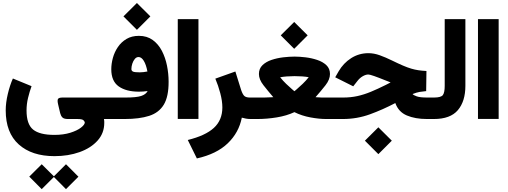

<svg xmlns="http://www.w3.org/2000/svg" viewBox="-20 -812 3465 1310"><path d="M195.3 -224.1Q181.6 -186.5 171.4 -144.3Q161.1 -102.1 161.1 -58.6Q161.1 35.6 205.8 72Q250.5 108.4 351.1 108.4Q412.6 108.4 459.5 93.8Q506.3 79.1 532.5 58.8Q558.6 38.6 558.6 22.9Q558.6 19 550.5 9.5Q542.5 0 507.8 0H442.9Q416 0 405.5 -11Q395 -22 390.6 -40L377 -97.7Q369.6 -127.9 376 -137.2Q382.3 -146.5 406.7 -146.5H711.4V0H689.5Q690.9 7.8 691.2 14.4Q691.4 21 691.4 26.4Q691.4 96.2 645.8 147.2Q600.1 198.2 522.9 225.8Q445.8 253.4 351.6 253.4Q197.3 253.4 108.2 173.6Q19 93.8 19 -59.1Q19 -110.8 33.2 -170.7Q47.4 -230.5 67.9 -276.4ZM179.7 393.1 264.6 308.6 347.7 391.1 430.2 308.6 515.1 393.6 430.2 478.5 347.7 395.5 264.6 478.5Z M822.3 -700.2 914.1 -791.5 1005.9 -700.2 914.1 -608.4ZM987.3 -190.9Q957.5 -186.5 927.7 -186.5Q840.8 -186.5 790 -222.4Q739.3 -258.3 739.3 -339.4Q739.3 -377 750.2 -417Q761.2 -457 784.4 -491.2Q807.6 -525.4 843.3 -546.4Q878.9 -567.4 927.7 -567.4Q982.9 -567.4 1021.7 -539.3Q1060.5 -511.2 1084.5 -465.1Q1108.4 -418.9 1119.4 -364Q1130.4 -309.1 1130.4 -254.9Q1130.9 -153.3 1097.7 -98.1Q1064.5 -43 997.8 -21.5Q931.2 0 831.1 0H691.9V-146.5H836.4Q910.6 -146.5 943.1 -157.2Q975.6 -168 987.3 -190.9ZM985.8 -324.2Q977.1 -370.6 961.2 -396.7Q945.3 -422.9 925.3 -422.9Q910.6 -422.9 899.7 -409.7Q888.7 -396.5 882.6 -377.4Q876.5 -358.4 876.5 -340.8Q876.5 -329.1 887.2 -323.7Q897.9 -318.4 933.6 -318.4Q946.3 -318.4 959.7 -320.1Q973.1 -321.8 985.8 -324.2Z M1192.9 -681.6H1334V-0.5H1192.9Z M1629.9 -9.3Q1609.9 92.8 1533.9 165.8Q1458 238.8 1323.2 269L1261.2 143.1Q1380.9 113.8 1439 60.8Q1497.1 7.8 1497.1 -79.1Q1497.1 -123 1482.9 -176.3Q1468.8 -229.5 1449.2 -275.4L1585.9 -324.2L1625.5 -197.3Q1636.2 -166 1648.2 -156.2Q1660.2 -146.5 1685.1 -146.5H1704.1V0H1690.4Q1673.3 0 1658 -2.7Q1642.6 -5.4 1629.9 -9.3Z M1895.5 -570.8 1987.3 -662.1 2079.1 -570.8 1987.3 -479ZM2132.8 -148.9Q2152.3 -147 2172.4 -146.7Q2192.4 -146.5 2204.6 -146.5H2227.1V0H2204.6Q2156.7 0 2097.7 -11Q2038.6 -22 1988.8 -46.9Q1935.5 -22 1868.2 -11Q1800.8 0 1736.8 0H1684.6V-146.5H1738.3Q1758.8 -146.5 1789.3 -146.7Q1819.8 -147 1844.7 -148.9Q1808.6 -190.9 1777.6 -230.5Q1746.6 -270 1746.6 -307.1Q1746.6 -343.8 1770.8 -367.2Q1794.9 -390.6 1832.8 -403.3Q1870.6 -416 1912.6 -420.9Q1954.6 -425.8 1990.2 -425.8Q2023.4 -425.8 2064.5 -420.9Q2105.5 -416 2143.8 -403.3Q2182.1 -390.6 2206.8 -367.4Q2231.4 -344.2 2231.4 -307.1Q2231.4 -269.5 2200.7 -230.2Q2169.9 -190.9 2132.8 -148.9ZM1989.3 -292.5Q1962.4 -292.5 1936.5 -290.5Q1910.6 -288.6 1891.6 -284.7Q1909.7 -261.7 1932.6 -239.7Q1955.6 -217.8 1972.2 -203.6Q1988.8 -189.5 1988.8 -189.5Q1988.8 -189.5 2005.6 -203.9Q2022.5 -218.3 2045.4 -240.2Q2068.4 -262.2 2086.4 -285.2Q2065.9 -289.1 2041.3 -290.8Q2016.6 -292.5 1989.3 -292.5ZM2216.5 0V-146.5H2261.2V0Z M2469.7 147.9 2561.5 56.6 2653.3 147.9 2561.5 239.7ZM2887.7 -190.4Q2859.9 -187.5 2841.8 -184.6Q2823.7 -181.6 2794.9 -170.4Q2800.8 -162.6 2823.5 -154.5Q2846.2 -146.5 2894.5 -146.5H2920.9V0H2892.6Q2813 0 2755.9 -24.2Q2698.7 -48.3 2677.2 -108.9Q2592.8 -64.5 2504.4 -32.2Q2416 0 2319.8 0H2241.7V-146.5H2321.3Q2373 -146.5 2418.5 -156.5Q2463.9 -166.5 2510.5 -185.8Q2557.1 -205.1 2611.8 -232.4L2645 -249.5Q2637.7 -252.4 2630.4 -255.6Q2623 -258.8 2613.3 -262.2Q2511.2 -303.7 2493.2 -303.7Q2475.1 -303.7 2454.3 -291.5Q2433.6 -279.3 2418.5 -259.3L2390.1 -223.1L2267.1 -284.7L2290 -324.7Q2322.8 -381.3 2376 -415.3Q2429.2 -449.2 2493.7 -449.2Q2531.2 -449.2 2570.8 -435.1Q2610.4 -420.9 2654.3 -399.4Q2698.2 -377.9 2729.5 -364.5Q2760.7 -351.1 2785.6 -343.8Q2810.5 -336.4 2835 -332.8Q2859.4 -329.1 2889.6 -327.6Z M2901.4 0V-146.5H2940.9Q2988.8 -146.5 3001.5 -163.3Q3014.2 -180.2 3014.2 -226.1V-681.6H3155.3V-226.6Q3155.3 -121.1 3104 -60.5Q3052.7 0 2940.4 0Z M3241.2 -681.6H3382.3V-0.5H3241.2Z"/></svg>

Font: Vazir Black
Style: Black
Weight: 900
Designer: Saber Rastikerdar
Foundry: Saber Rastikerdar
Version: Version 30.0.0